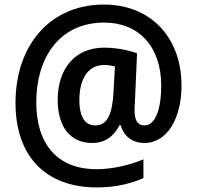

<svg xmlns="http://www.w3.org/2000/svg" viewBox="-20 -739 864 842"><path d="M776 -363C776 -577 639 -719 436 -719C199 -719 48 -540 48 -288C48 -55 179 83 405 83C484 83 552 67 609 42V-40C549 -15 473 3 403 3C228 3 139 -111 139 -291C139 -485 240 -640 437 -640C590 -640 687 -533 687 -364C687 -257 660 -189 614 -189C589 -189 570 -204 570 -254C570 -266 571 -282 572 -300L581 -505C545 -519 489 -530 437 -530C308 -530 233 -437 233 -301C233 -185 286 -112 385 -112C441 -112 480 -142 504 -190H509C522 -144 558 -112 613 -112C718 -112 776 -228 776 -363ZM328 -300C328 -387 362 -454 437 -454C454 -454 471 -451 484 -448L478 -339C473 -239 451 -189 398 -189C355 -189 328 -223 328 -300Z"/></svg>

Font: Noto Sans Thai Looped SemiCondensed SemiBold
Style: Regular
Weight: 600
Width: 4
Designer: Sasikarn Vongin, Ben Mitchell
Foundry: The Fontpad Ltd
Version: Version 1.001